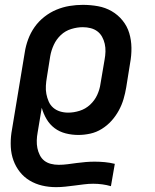

<svg xmlns="http://www.w3.org/2000/svg" viewBox="-20 -548 640 791"><path d="M211 223Q181 223 153.5 216.5Q126 210 102.5 196Q79 182 62 160.5Q45 139 35.5 113Q26 87 24.5 58Q23 29 27 0L82 -332Q86 -359 96 -386Q106 -413 122.5 -436.5Q139 -460 162.5 -478.5Q186 -497 212.5 -508Q239 -519 266.5 -523.5Q294 -528 321 -528Q353 -528 383.5 -522.5Q414 -517 440 -502Q466 -487 485 -463.5Q504 -440 512.5 -411.5Q521 -383 521.5 -351.5Q522 -320 516 -288L500 -188Q496 -164 489 -140Q482 -116 469.5 -93Q457 -70 439.5 -50.5Q422 -31 399.5 -17Q377 -3 352 2.5Q327 8 303 8Q276 8 250.5 1.5Q225 -5 205 -20Q185 -35 172 -57Q159 -79 152 -104L135 -2Q132 14 131.5 30.5Q131 47 134 62Q137 77 144 91Q151 105 162.5 114Q174 123 189.5 127Q205 131 222 131Q240 131 259 128.5Q278 126 296.5 123.5Q315 121 333.5 119.5Q352 118 370 118Q391 118 412 120Q433 122 453 127L437 219Q420 214 401.5 211.5Q383 209 364 209Q345 209 325.5 211.5Q306 214 286.5 216.5Q267 219 248.5 221Q230 223 211 223ZM261 -84Q284 -84 308 -91.5Q332 -99 351 -116.5Q370 -134 380.5 -157Q391 -180 394 -203L411 -303Q414 -319 414.5 -335.5Q415 -352 411.5 -367.5Q408 -383 400.5 -396.5Q393 -410 381 -419Q369 -428 353.5 -432Q338 -436 321 -436Q298 -436 273.5 -428.5Q249 -421 230.5 -403.5Q212 -386 201.5 -363Q191 -340 187 -317L173 -229Q170 -212 169 -194.5Q168 -177 171 -161Q174 -145 180.5 -130Q187 -115 199 -104.5Q211 -94 227 -89Q243 -84 261 -84Z"/></svg>

Font: Iosevka Aile Semibold Oblique
Style: Regular
Weight: 600
Italic angle: -9°
Designer: Belleve Invis
Foundry: Belleve Invis
Version: Version 31.1.0; ttfautohint (v1.8.4)